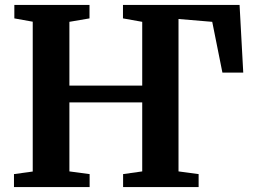

<svg xmlns="http://www.w3.org/2000/svg" viewBox="-20 -763 1033 783"><path d="M345.5 0H37V-53L113.5 -63.5V-674.5L38.5 -688V-743H345V-688L263 -674V-414H560V-674L481.5 -688V-743H957L972 -467H887L845.5 -674L708 -685.5V-64L790 -53V0H482V-53L560 -64V-345.5H263V-64L345.5 -53Z"/></svg>

Font: Merriweather Text
Style: Bold
Weight: 700
Designer: Eben Sorkin
Foundry: Eben Sorkin
Version: Version 2.100